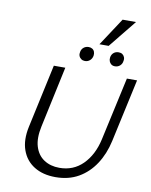

<svg xmlns="http://www.w3.org/2000/svg" viewBox="-106 -1084 919 1170"><g transform="rotate(10 353.5 -499.0)"><path d="M319 9Q241 9 187 -24.5Q133 -58 111 -119.5Q89 -181 107 -265L192 -658H263L182 -280Q166 -206 181.5 -155Q197 -104 237 -77.5Q277 -51 333 -51Q419 -51 477.5 -109.5Q536 -168 558 -266L644 -658H707L622 -268Q604 -186 563 -123.5Q522 -61 461 -26Q400 9 319 9ZM373 -719Q360 -719 350 -726Q340 -733 336 -744Q332 -755 335 -768Q338 -786 351 -796.5Q364 -807 382 -807Q395 -807 404.5 -801Q414 -795 418 -784Q422 -773 420 -760Q417 -742 404 -730.5Q391 -719 373 -719ZM559 -719Q545 -719 536 -726Q527 -733 523 -744Q519 -755 521 -768Q524 -786 536.5 -796.5Q549 -807 567 -807Q581 -807 590 -801Q599 -795 603.5 -784Q608 -773 605 -760Q603 -742 590 -730.5Q577 -719 559 -719ZM443 -835 556 -1007H639L500 -835Z"/></g></svg>

Font: Ysabeau
Style: Italic
Weight: 400
Italic angle: -12°
Designer: Christian Thalmann (Catharsis Fonts)
Version: Version 2.000;gftools[0.9.27.dev2+g8671c4b]